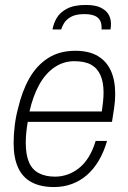

<svg xmlns="http://www.w3.org/2000/svg" viewBox="-20 -743 518 775"><path d="M198 12Q144 12 107.5 -7.5Q71 -27 53 -66.5Q35 -106 35 -165Q35 -200 39.5 -236.5Q44 -273 53 -306Q69 -375 98.5 -427Q128 -479 174 -508.5Q220 -538 284 -538Q339 -538 374.5 -517Q410 -496 427.5 -457.5Q445 -419 445 -364Q445 -338 441 -309Q437 -280 432 -251H92Q88 -228 86 -207Q84 -186 84 -167Q84 -118 97 -88Q110 -58 137 -44Q164 -30 202 -30Q228 -30 252.5 -38.5Q277 -47 299 -64.5Q321 -82 338 -109.5Q355 -137 366 -174H412Q399 -129 378.5 -94.5Q358 -60 331 -36.5Q304 -13 270.5 -0.5Q237 12 198 12ZM99 -293H391Q394 -314 396 -333Q398 -352 398 -370Q398 -411 385.5 -439.5Q373 -468 347.5 -482Q322 -496 280 -496Q236 -496 199.5 -471Q163 -446 138 -400.5Q113 -355 99 -293ZM326 -723Q365 -723 387 -712Q409 -701 418.5 -684Q428 -667 428 -647Q428 -641 427.5 -635.5Q427 -630 426 -624H390Q391 -648 383.5 -661Q376 -674 360.5 -680Q345 -686 320 -686Q286 -686 266.5 -675Q247 -664 238.5 -649.5Q230 -635 227 -624H192Q196 -648 209 -670.5Q222 -693 250.5 -708Q279 -723 326 -723Z"/></svg>

Font: Archivo SemiCondensed Thin
Style: Italic
Weight: 250
Width: 4
Italic angle: -10°
Designer: Hector Gatti
Foundry: Omnibus-Type
Version: Version 2.001